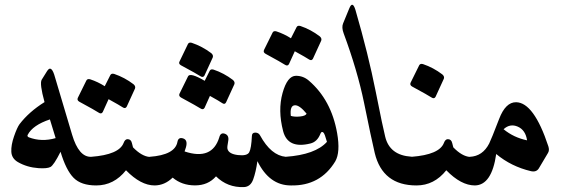

<svg xmlns="http://www.w3.org/2000/svg" viewBox="-20 -760 2391 802"><path d="M188.5 -261.2Q116.7 -237.3 95.7 -196.8Q92.3 -190.4 100.1 -186.5Q153.8 -166 212.4 -183.1Q203.1 -214.8 188.5 -261.2ZM177.2 -463.9Q195.3 -491.7 210 -436.5L281.2 -197.3Q309.1 -103.5 360.4 -105Q383.8 -105.5 397 -82.5Q410.2 -57.6 406 -21.7Q401.9 14.2 381.8 14.6Q318.8 14.6 287.4 -17.3Q255.9 -49.3 232.9 -126Q204.6 -69.8 190.7 -62.5Q176.8 -55.2 140.6 -57.6Q92.8 -61 54.7 -83Q28.8 -98.1 27.3 -126Q25.9 -153.8 38.6 -190.4Q51.3 -227.1 61.5 -241.2Q101.1 -293 166 -333.5Q144.5 -411.6 154.3 -427.2Z M535.6 -144.5Q572.3 -106.9 605 -104.5Q632.8 -102.1 641.1 -84Q646.5 -71.3 647.7 -42Q648.9 -12.7 644.8 0.7Q640.6 14.2 626 14.6Q567.9 14.6 506.3 -48.8Q456.1 14.6 381.8 14.6Q360.4 14.2 350.6 -12.2L334.5 -52.7Q328.1 -69.3 335.9 -86.4Q343.8 -103.5 360.8 -105Q478 -113.8 496.6 -163.6Q502.4 -178.7 512.7 -178.7Q527.3 -178.7 531 -162.4Q534.7 -146 535.6 -144.5ZM440.9 -446.3Q445.3 -454.6 457 -451.2Q500.5 -436.5 537.6 -408.2Q547.4 -399.9 543.9 -390.1L509.3 -314.5Q503.4 -304.2 492.4 -311.8Q481.4 -319.3 433.6 -345.7L409.2 -292Q403.3 -281.7 391.6 -289.8Q379.9 -297.9 311.5 -335Q300.3 -341.3 305.2 -351.6L340.8 -423.8Q345.2 -432.1 356.9 -428.7Q389.2 -418 417.5 -399.9Z M721.2 -167.5Q725.1 -188.5 745.6 -181.6Q765.1 -174.8 756.8 -145Q754.4 -136.7 751 -127.4Q866.2 -88.9 896 -186.5Q901.4 -208 919.7 -201.2Q938 -194.3 933.1 -169.9Q928.2 -145.5 930.2 -137.7Q936 -116.7 974.1 -112.3Q1012.2 -107.9 1021 -124Q1029.8 -140.1 1032.2 -192.4Q1032.7 -206.1 1046.4 -206.1Q1060.1 -206.1 1066.4 -194.3Q1112.3 -110.4 1173.8 -105Q1197.3 -101.6 1210.2 -68.8Q1223.1 -36.1 1219.5 -10.7Q1215.8 14.6 1194.8 14.6Q1105 14.6 1055.2 -86.9Q1048.8 -41.5 1037.6 -10.5Q1026.4 20.5 998.5 21.5Q930.2 23.9 882.3 -23.4Q849.1 14.6 794.2 14.4Q739.3 14.2 701.2 -18.1Q668 14.2 626 14.6Q598.1 14.6 582.5 -33.7Q578.6 -45.9 572.8 -68.4Q566.9 -92.8 589.8 -101.6Q597.7 -104.5 605 -105Q711.4 -112.8 721.2 -167.5ZM765.1 -576.2Q769.5 -584.5 781.2 -581.1Q824.7 -566.4 862.3 -538.1Q872.1 -529.8 868.7 -520L834 -444.3Q828.1 -434.1 816.4 -442.1Q804.7 -450.2 735.8 -487.3Q724.6 -493.7 730 -503.4ZM856 -464.4Q860.4 -472.7 872.1 -469.2Q915.5 -454.6 952.6 -426.3Q962.4 -418 959 -408.2L924.3 -332.5Q918.9 -321.8 908.2 -329.3Q897.5 -336.9 856.9 -359.4L834.5 -309.6Q828.6 -299.3 816.7 -307.4Q804.7 -315.4 736.3 -352.5Q725.1 -358.9 730 -369.1L765.6 -441.4Q774.4 -458 835 -422.4Z M1212.9 -320.3Q1189.9 -320.3 1194.8 -275.9Q1210.4 -271 1233.6 -273.4Q1256.8 -275.9 1260.7 -285.2Q1231.9 -320.3 1212.9 -320.3ZM1216.3 -443.4Q1246.6 -443.4 1270 -423.3Q1363.8 -342.8 1388.2 -204.1Q1402.3 -124 1380.4 -85.9Q1317.9 17.1 1195.3 14.6Q1170.9 14.6 1157.7 -15.6Q1145 -45.9 1147 -74.2Q1148.9 -103.5 1172.9 -105Q1297.4 -113.8 1345.7 -167.5Q1336.4 -201.2 1331.1 -206.1Q1323.2 -213.4 1318.4 -201.2Q1305.2 -167.5 1276.4 -160.6Q1182.1 -137.2 1162.6 -212.4Q1140.1 -299.3 1160.2 -371.3Q1180.2 -443.4 1216.3 -443.4ZM1218.8 -646.5Q1223.1 -654.8 1234.9 -651.4Q1278.3 -636.7 1315.4 -608.4Q1325.2 -600.1 1321.8 -590.3L1287.1 -514.6Q1281.2 -504.4 1270.3 -512Q1259.3 -519.5 1211.4 -545.9L1187 -492.2Q1181.2 -481.9 1169.4 -490Q1157.7 -498 1089.4 -535.2Q1078.1 -541.5 1083 -551.8L1118.7 -624Q1123 -632.3 1134.8 -628.9Q1167 -618.2 1195.3 -600.1Z M1439 -725.1Q1452.6 -758.3 1464.8 -718.3Q1518.6 -532.7 1549.3 -377.9Q1580.1 -223.1 1588.9 -189.5Q1607.4 -111.3 1698.2 -105.5Q1729 -103.5 1738.8 -75.2Q1742.7 -64 1742.9 -38.1Q1743.2 -12.2 1738.8 1Q1734.4 14.2 1719.7 14.6Q1578.1 14.6 1545.4 -120.6Q1530.8 -182.6 1500.5 -331.5Q1472.7 -466.3 1415.5 -620.6Q1406.2 -645.5 1413.1 -662.1Z M1873.5 -144.5Q1910.2 -106.9 1942.9 -104.5Q1970.7 -102.1 1979 -84Q1984.4 -71.3 1985.6 -42Q1986.8 -12.7 1982.7 0.7Q1978.5 14.2 1963.9 14.6Q1905.8 14.6 1844.2 -48.8Q1793.9 14.6 1719.7 14.6Q1698.2 14.2 1688.5 -12.2L1672.4 -52.7Q1666 -69.3 1673.8 -86.4Q1681.6 -103.5 1698.7 -105Q1815.9 -113.8 1834.5 -163.6Q1840.3 -178.7 1850.6 -178.7Q1865.2 -178.7 1868.9 -162.4Q1872.6 -146 1873.5 -144.5ZM1731 -487.3Q1735.4 -495.6 1747.1 -492.2Q1790.5 -477.5 1827.6 -449.2Q1837.4 -440.9 1834 -431.2L1799.3 -355.5Q1793.5 -345.2 1781.7 -353.3Q1770 -361.3 1701.7 -398.4Q1690.4 -404.8 1695.3 -415Z M2083.5 -220.2Q2125.5 -185.5 2181.6 -173.8Q2175.3 -216.8 2142.8 -231Q2110.4 -245.1 2083.5 -220.2ZM2135.7 -333Q2210 -332 2270.5 -148.9Q2275.9 -132.3 2269 -121.1L2231 -57.1Q2220.7 -40 2198.2 -44.9Q2115.2 -64.5 2052.7 -116.7Q2034.2 13.2 1963.9 14.6Q1944.3 15.1 1930.2 -13.9Q1916 -43 1911.4 -67.1Q1906.7 -91.3 1926.3 -101.1Q1933.6 -104.5 1942.4 -105Q1996.1 -107.4 2023.4 -160.6Q2031.7 -176.8 2064.9 -263.2Q2091.8 -333.5 2135.7 -333Z"/></svg>

Font: Amiri
Style: Bold Slanted
Weight: 700
Italic angle: 9°
Designer: Khaled Hosny
Version: Version 000.107